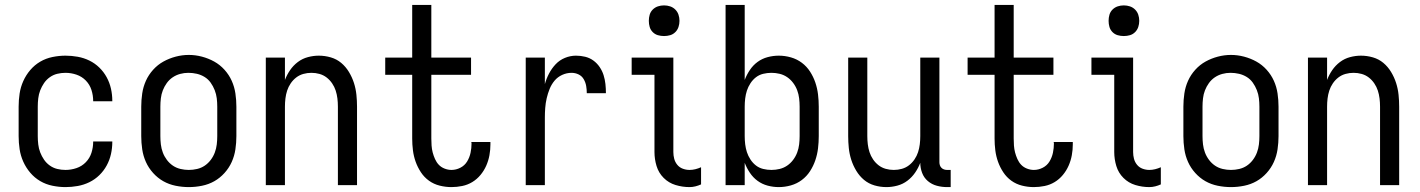

<svg xmlns="http://www.w3.org/2000/svg" viewBox="-20 -755 5790 783"><path d="M247 8Q221 8 194 2.5Q167 -3 144 -16.5Q121 -30 103.5 -50.5Q86 -71 75 -95.5Q64 -120 60 -146.5Q56 -173 56 -200V-320Q56 -347 60 -373.5Q64 -400 75 -424.5Q86 -449 103.5 -469.5Q121 -490 144 -503.5Q167 -517 194 -522.5Q221 -528 247 -528Q272 -528 297 -523.5Q322 -519 344.5 -508Q367 -497 385 -479.5Q403 -462 415 -440Q427 -418 432.5 -393.5Q438 -369 438 -344Q438 -344 438 -343.5Q438 -343 438 -342H360Q360 -342 360 -342.5Q360 -343 360 -343Q360 -366 353 -388Q346 -410 330 -426.5Q314 -443 292 -450.5Q270 -458 247 -458Q230 -458 213.5 -454Q197 -450 183 -440Q169 -430 159.5 -416Q150 -402 144 -386.5Q138 -371 136 -354Q134 -337 134 -320V-200Q134 -183 136 -166Q138 -149 144 -133.5Q150 -118 159.5 -104Q169 -90 183 -80Q197 -70 213.5 -66Q230 -62 247 -62Q270 -62 292 -69.5Q314 -77 330 -93.5Q346 -110 353 -132Q360 -154 360 -177Q360 -177 360 -177.5Q360 -178 360 -178H438Q438 -177 438 -176.5Q438 -176 438 -176Q438 -151 432.5 -126.5Q427 -102 415 -80Q403 -58 385 -40.5Q367 -23 344.5 -12Q322 -1 297 3.5Q272 8 247 8Z M750 8Q723 8 696 2.5Q669 -3 646 -16Q623 -29 604.5 -49.5Q586 -70 575 -94.5Q564 -119 560 -146Q556 -173 556 -200V-320Q556 -347 560 -374Q564 -401 575 -425.5Q586 -450 604.5 -470.5Q623 -491 646.5 -504Q670 -517 696.5 -524Q723 -531 750 -531Q777 -531 803.5 -524Q830 -517 853.5 -504Q877 -491 895.5 -470.5Q914 -450 925 -425.5Q936 -401 940 -374Q944 -347 944 -320V-200Q944 -173 940 -146Q936 -119 925 -94.5Q914 -70 895.5 -49.5Q877 -29 854 -16Q831 -3 804 2.5Q777 8 750 8ZM750 -62Q767 -62 784 -66Q801 -70 815 -79.5Q829 -89 839.5 -103Q850 -117 856 -133Q862 -149 864 -166Q866 -183 866 -200V-320Q866 -337 864 -354Q862 -371 855.5 -387.5Q849 -404 839 -418Q829 -432 814.5 -441Q800 -450 783 -454Q766 -458 748 -458Q731 -458 714.5 -453.5Q698 -449 684 -439.5Q670 -430 660 -416Q650 -402 644 -386.5Q638 -371 636 -354Q634 -337 634 -320V-200Q634 -183 636 -166Q638 -149 644 -133Q650 -117 660.5 -103Q671 -89 685 -79.5Q699 -70 716 -66Q733 -62 750 -62Z M1064 0V-520H1142V-429Q1150 -450 1163 -469Q1176 -488 1194.5 -502Q1213 -516 1235.5 -522Q1258 -528 1280 -528Q1305 -528 1329 -521Q1353 -514 1371.5 -498.5Q1390 -483 1403 -461.5Q1416 -440 1423.5 -416.5Q1431 -393 1433.5 -368.5Q1436 -344 1436 -320V0H1358V-320Q1358 -337 1356 -353.5Q1354 -370 1349 -385.5Q1344 -401 1334.5 -415Q1325 -429 1312 -439Q1299 -449 1283 -453.5Q1267 -458 1250 -458Q1233 -458 1217 -453.5Q1201 -449 1188 -439Q1175 -429 1165.5 -415Q1156 -401 1151 -385.5Q1146 -370 1144 -353.5Q1142 -337 1142 -320V0Z M1821 8Q1797 8 1773 2Q1749 -4 1729.5 -18Q1710 -32 1696.5 -52.5Q1683 -73 1675 -95.5Q1667 -118 1664 -142Q1661 -166 1661 -190V-450H1551V-520H1661V-735H1739V-520H1901V-450H1739V-190Q1739 -176 1740 -161.5Q1741 -147 1744.5 -133.5Q1748 -120 1754 -106.5Q1760 -93 1769.5 -83Q1779 -73 1793 -67.5Q1807 -62 1821 -62Q1840 -62 1857.5 -71Q1875 -80 1885 -96.5Q1895 -113 1899 -132Q1903 -151 1903 -170Q1903 -171 1902.5 -173Q1902 -175 1902 -176H1980Q1980 -174 1980 -171.5Q1980 -169 1980 -166Q1980 -144 1976 -122Q1972 -100 1963 -79.5Q1954 -59 1939.5 -41.5Q1925 -24 1906 -12.5Q1887 -1 1865 3.5Q1843 8 1821 8Z M2124 0V-520H2202V-412Q2208 -434 2219 -455Q2230 -476 2246 -493Q2262 -510 2284 -519Q2306 -528 2329 -528Q2348 -528 2366.5 -523.5Q2385 -519 2400 -508Q2415 -497 2425.5 -481.5Q2436 -466 2441.5 -448.5Q2447 -431 2449 -412.5Q2451 -394 2451 -375H2373Q2373 -390 2370.5 -404.5Q2368 -419 2360.5 -432Q2353 -445 2339.5 -451.5Q2326 -458 2311 -458Q2291 -458 2272.5 -449.5Q2254 -441 2241.5 -426Q2229 -411 2221.5 -392.5Q2214 -374 2209.5 -354.5Q2205 -335 2203.5 -315Q2202 -295 2202 -276V0Z M2792 8Q2763 8 2735 -0.5Q2707 -9 2686.5 -29.5Q2666 -50 2657.5 -78Q2649 -106 2649 -135V-450H2556V-520H2726V-135Q2726 -121 2729.5 -107.5Q2733 -94 2742 -83Q2751 -72 2764.5 -67Q2778 -62 2792 -62Q2804 -62 2816 -65Q2828 -68 2839 -73V-3Q2828 2 2816 5Q2804 8 2792 8ZM2688 -608Q2675 -608 2663 -611.5Q2651 -615 2642 -624Q2633 -633 2629.5 -645Q2626 -657 2626 -670Q2626 -683 2629.5 -695Q2633 -707 2642 -716Q2651 -725 2663 -729Q2675 -733 2688 -733Q2701 -733 2713 -729Q2725 -725 2734 -716Q2743 -707 2747 -695Q2751 -683 2751 -670Q2751 -657 2747 -645Q2743 -633 2734 -624Q2725 -615 2713 -611.5Q2701 -608 2688 -608Z M3156 8Q3133 8 3110.5 2Q3088 -4 3069.5 -17.5Q3051 -31 3038 -50.5Q3025 -70 3017 -91V0H2939V-735H3017V-429Q3025 -450 3038 -469.5Q3051 -489 3069.5 -502.5Q3088 -516 3110.5 -522Q3133 -528 3156 -528Q3181 -528 3205.5 -521Q3230 -514 3250 -499Q3270 -484 3283.5 -463Q3297 -442 3305 -418.5Q3313 -395 3316 -370Q3319 -345 3319 -320V-200Q3319 -175 3316 -150Q3313 -125 3305 -101.5Q3297 -78 3283.5 -57Q3270 -36 3250 -21Q3230 -6 3205.5 1Q3181 8 3156 8ZM3126 -62Q3143 -62 3159.5 -66Q3176 -70 3190 -79.5Q3204 -89 3214.5 -103Q3225 -117 3231 -133Q3237 -149 3239 -166Q3241 -183 3241 -200V-320Q3241 -337 3239 -354Q3237 -371 3231 -387Q3225 -403 3214.5 -417Q3204 -431 3190 -440.5Q3176 -450 3159.5 -454Q3143 -458 3126 -458Q3109 -458 3092.5 -454Q3076 -450 3063 -440Q3050 -430 3040.5 -415.5Q3031 -401 3026 -385.5Q3021 -370 3019 -353.5Q3017 -337 3017 -320V-200Q3017 -183 3019 -166.5Q3021 -150 3026 -134.5Q3031 -119 3040.5 -104.5Q3050 -90 3063 -80Q3076 -70 3092.5 -66Q3109 -62 3126 -62Z M3595 8Q3570 8 3546 1Q3522 -6 3503.5 -21.5Q3485 -37 3472 -58.5Q3459 -80 3451.5 -103.5Q3444 -127 3441.5 -151.5Q3439 -176 3439 -200V-520H3517V-200Q3517 -183 3519 -166.5Q3521 -150 3526 -134.5Q3531 -119 3540.5 -105Q3550 -91 3563 -81Q3576 -71 3592 -66.5Q3608 -62 3625 -62Q3642 -62 3658 -66.5Q3674 -71 3687 -81Q3700 -91 3709.5 -105Q3719 -119 3724 -134.5Q3729 -150 3731 -166.5Q3733 -183 3733 -200V-520H3811V-93Q3811 -87 3813 -81Q3815 -75 3819.5 -70.5Q3824 -66 3830 -64Q3836 -62 3842 -62H3857V8H3842Q3821 8 3800.5 2.5Q3780 -3 3764 -16.5Q3748 -30 3740.5 -50Q3733 -70 3733 -91Q3725 -70 3712 -51Q3699 -32 3680.5 -18Q3662 -4 3639.5 2Q3617 8 3595 8Z M4196 8Q4172 8 4148 2Q4124 -4 4104.5 -18Q4085 -32 4071.5 -52.5Q4058 -73 4050 -95.5Q4042 -118 4039 -142Q4036 -166 4036 -190V-450H3926V-520H4036V-735H4114V-520H4276V-450H4114V-190Q4114 -176 4115 -161.5Q4116 -147 4119.5 -133.5Q4123 -120 4129 -106.5Q4135 -93 4144.5 -83Q4154 -73 4168 -67.5Q4182 -62 4196 -62Q4215 -62 4232.5 -71Q4250 -80 4260 -96.5Q4270 -113 4274 -132Q4278 -151 4278 -170Q4278 -171 4277.5 -173Q4277 -175 4277 -176H4355Q4355 -174 4355 -171.5Q4355 -169 4355 -166Q4355 -144 4351 -122Q4347 -100 4338 -79.5Q4329 -59 4314.5 -41.5Q4300 -24 4281 -12.5Q4262 -1 4240 3.5Q4218 8 4196 8Z M4667 8Q4638 8 4610 -0.5Q4582 -9 4561.5 -29.5Q4541 -50 4532.5 -78Q4524 -106 4524 -135V-450H4431V-520H4601V-135Q4601 -121 4604.5 -107.5Q4608 -94 4617 -83Q4626 -72 4639.5 -67Q4653 -62 4667 -62Q4679 -62 4691 -65Q4703 -68 4714 -73V-3Q4703 2 4691 5Q4679 8 4667 8ZM4563 -608Q4550 -608 4538 -611.5Q4526 -615 4517 -624Q4508 -633 4504.5 -645Q4501 -657 4501 -670Q4501 -683 4504.5 -695Q4508 -707 4517 -716Q4526 -725 4538 -729Q4550 -733 4563 -733Q4576 -733 4588 -729Q4600 -725 4609 -716Q4618 -707 4622 -695Q4626 -683 4626 -670Q4626 -657 4622 -645Q4618 -633 4609 -624Q4600 -615 4588 -611.5Q4576 -608 4563 -608Z M5000 8Q4973 8 4946 2.5Q4919 -3 4896 -16Q4873 -29 4854.5 -49.5Q4836 -70 4825 -94.5Q4814 -119 4810 -146Q4806 -173 4806 -200V-320Q4806 -347 4810 -374Q4814 -401 4825 -425.5Q4836 -450 4854.5 -470.5Q4873 -491 4896.5 -504Q4920 -517 4946.5 -524Q4973 -531 5000 -531Q5027 -531 5053.5 -524Q5080 -517 5103.5 -504Q5127 -491 5145.5 -470.5Q5164 -450 5175 -425.5Q5186 -401 5190 -374Q5194 -347 5194 -320V-200Q5194 -173 5190 -146Q5186 -119 5175 -94.5Q5164 -70 5145.5 -49.5Q5127 -29 5104 -16Q5081 -3 5054 2.5Q5027 8 5000 8ZM5000 -62Q5017 -62 5034 -66Q5051 -70 5065 -79.5Q5079 -89 5089.5 -103Q5100 -117 5106 -133Q5112 -149 5114 -166Q5116 -183 5116 -200V-320Q5116 -337 5114 -354Q5112 -371 5105.5 -387.5Q5099 -404 5089 -418Q5079 -432 5064.5 -441Q5050 -450 5033 -454Q5016 -458 4998 -458Q4981 -458 4964.5 -453.5Q4948 -449 4934 -439.5Q4920 -430 4910 -416Q4900 -402 4894 -386.5Q4888 -371 4886 -354Q4884 -337 4884 -320V-200Q4884 -183 4886 -166Q4888 -149 4894 -133Q4900 -117 4910.5 -103Q4921 -89 4935 -79.5Q4949 -70 4966 -66Q4983 -62 5000 -62Z M5314 0V-520H5392V-429Q5400 -450 5413 -469Q5426 -488 5444.5 -502Q5463 -516 5485.5 -522Q5508 -528 5530 -528Q5555 -528 5579 -521Q5603 -514 5621.5 -498.5Q5640 -483 5653 -461.5Q5666 -440 5673.5 -416.5Q5681 -393 5683.5 -368.5Q5686 -344 5686 -320V0H5608V-320Q5608 -337 5606 -353.5Q5604 -370 5599 -385.5Q5594 -401 5584.5 -415Q5575 -429 5562 -439Q5549 -449 5533 -453.5Q5517 -458 5500 -458Q5483 -458 5467 -453.5Q5451 -449 5438 -439Q5425 -429 5415.5 -415Q5406 -401 5401 -385.5Q5396 -370 5394 -353.5Q5392 -337 5392 -320V0Z"/></svg>

Font: Iosevka Julsh Curly
Style: Regular
Weight: 400
Designer: Belleve Invis
Foundry: Belleve Invis
Version: Version 15.0.2; ttfautohint (v1.8.4)